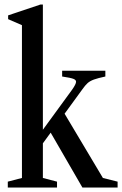

<svg xmlns="http://www.w3.org/2000/svg" viewBox="-20 -842 548 862"><path d="M15 0V-26.5L78.5 -43V-729L16.5 -756V-773L161 -821.5H172.5V-259.5L303.5 -439Q321.5 -464.5 321.5 -475Q321.5 -483.5 309 -488.2Q296.5 -493 259 -498.5V-524.5H453V-498.5Q420 -491.5 402 -485Q384 -478.5 373.2 -468.8Q362.5 -459 350.5 -442L270 -331.5L442 -43L508 -26.5V0H350L207.5 -246.5L172.5 -198.5V-43L236 -26.5V0Z"/></svg>

Font: Libre Caslon Condensed Medium
Style: Regular
Weight: 500
Designer: Pablo Impallari, Rodrigo Fuenzalida, Katja Schimmel, Ertekin Erdin
Foundry: Pablo Impallari, Rodrigo Fuenzalida
Version: Version 2.000; ttfautohint (v1.8.4.7-5d5b);gftools[0.9.33]